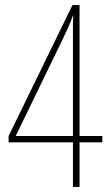

<svg xmlns="http://www.w3.org/2000/svg" viewBox="-20 -738 434 758"><path d="M384 -176H294V0H268V-176H14V-201L266 -718H294V-201H384ZM268 -617Q268 -636 268 -648.5Q268 -661 269 -677H268Q259 -651 247 -625Q235 -599 224 -576L42 -201H268Z"/></svg>

Font: Noto Sans Gujarati ExtraCondensed Thin
Style: Regular
Weight: 100
Width: 2
Designer: Jelle Bosma - Monotype Design Team, Universal Thirst
Foundry: Monotype Imaging Inc.
Version: Version 2.106; ttfautohint (v1.8.4.7-5d5b)